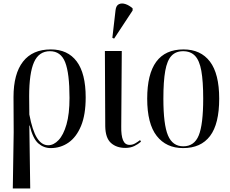

<svg xmlns="http://www.w3.org/2000/svg" viewBox="-20 -823 1294 1080"><path d="M52 237 57 -79 56 -277Q56 -408 109.5 -476.5Q163 -545 266 -545Q361 -545 411.5 -477.5Q462 -410 462 -275Q462 -178 436 -115Q410 -52 365.5 -21Q321 10 265 10Q226 10 195.5 -16.5Q165 -43 147 -117H145L150 237ZM251 -6Q282 -6 309.5 -35Q337 -64 354 -123Q371 -182 371 -272Q371 -411 346.5 -473Q322 -535 261 -535Q199 -535 171.5 -473.5Q144 -412 144 -281L145 -179Q162 -89 188 -47.5Q214 -6 251 -6Z M685 9Q635 9 604 -19Q573 -47 572 -113L570 -536H665L662 -112Q661 -61 672 -34.5Q683 -8 709 -8Q726 -8 740.5 -16.5Q755 -25 768 -35L773 -26Q757 -12 735.5 -1.5Q714 9 685 9ZM622 -606 612 -610 630 -766Q633 -792 649 -799.5Q665 -807 686 -800Q707 -793 726 -776V-764Z M1010 10Q915 10 861.5 -58.5Q808 -127 808 -268Q808 -545 1012 -545Q1109 -545 1161 -476.5Q1213 -408 1213 -268Q1213 -126 1161.5 -58Q1110 10 1010 10ZM1011 0Q1073 0 1098 -61.5Q1123 -123 1123 -268Q1123 -366 1112.5 -424.5Q1102 -483 1077 -509Q1052 -535 1010 -535Q969 -535 944.5 -509Q920 -483 909.5 -424.5Q899 -366 899 -268Q899 -122 925 -61Q951 0 1011 0Z"/></svg>

Font: Noto Serif Display Condensed
Style: Regular
Weight: 400
Width: 3
Designer: Monotype Design Team
Foundry: Monotype Imaging Inc.
Version: Version 2.009